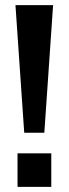

<svg xmlns="http://www.w3.org/2000/svg" viewBox="-20 -725 266 745"><path d="M74 -210 40 -705H186L152 -210ZM48 0V-130H179V0Z"/></svg>

Font: Nunito Sans 10pt Condensed
Style: Bold
Weight: 700
Width: 3
Designer: Vernon Adams
Foundry: Vernon Adams
Version: Version 3.101;gftools[0.9.27]